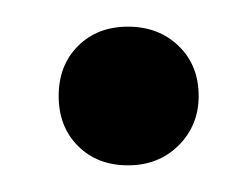

<svg xmlns="http://www.w3.org/2000/svg" viewBox="-20 -400 188 144"><path d="M24 -328Q24 -351 38.5 -365.5Q53 -380 76 -380Q99 -380 114 -365.5Q129 -351 129 -328Q129 -306 114 -291Q99 -276 76 -276Q53 -276 38.5 -290.5Q24 -305 24 -328Z"/></svg>

Font: Moniqa ExtBd Paragraph
Style: Regular
Weight: 800
Designer: Rajesh Rajput
Foundry: Rajesh Rajput
Version: Version 1.000